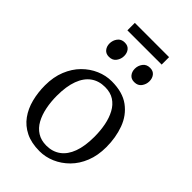

<svg xmlns="http://www.w3.org/2000/svg" viewBox="-266 -995 1104 1104"><g transform="rotate(45 285.5 -443.0)"><path d="M35 -279.5Q35 -347.5 56.8 -401Q78.5 -454.5 115.2 -491.5Q152 -528.5 197.5 -548Q243 -567.5 290.5 -567.5Q379.5 -567.5 433.5 -527.5Q487.5 -487.5 511.8 -421.2Q536 -355 536 -277.5Q536 -209.5 514.5 -155.8Q493 -102 456 -65Q419 -28 373.5 -8.5Q328 11 280.5 11Q214 11 167 -12.2Q120 -35.5 91 -75.8Q62 -116 48.5 -168.5Q35 -221 35 -279.5ZM285.5 -39.5Q335.5 -39.5 371.5 -65.8Q407.5 -92 426.5 -143.5Q445.5 -195 445.5 -271Q445.5 -320.5 436.8 -364.8Q428 -409 409.5 -443.2Q391 -477.5 360.8 -497.2Q330.5 -517 286.5 -517Q236 -517 200 -491Q164 -465 144.8 -413.5Q125.5 -362 125.5 -285.5Q125.5 -236 134.5 -191.5Q143.5 -147 162.2 -112.8Q181 -78.5 211.8 -59Q242.5 -39.5 285.5 -39.5ZM178.5 -655Q154 -655 140.5 -671.5Q127 -688 127 -712.5Q127 -737 142 -757.5Q157 -778 185.5 -778H186.5Q211.5 -778 224.8 -761.5Q238 -745 238 -720.5Q238 -696 223.2 -675.5Q208.5 -655 179.5 -655ZM384 -655Q359.5 -655 346 -671.5Q332.5 -688 332.5 -712.5Q332.5 -737 347.5 -757.5Q362.5 -778 391 -778H392Q417 -778 430.2 -761.5Q443.5 -745 443.5 -720.5Q443.5 -696 428.8 -675.5Q414 -655 385 -655ZM425 -898.5V-838H146.5V-898.5Z"/></g></svg>

Font: Merriweather 24pt Light
Style: Regular
Weight: 300
Designer: Eben Sorkin
Foundry: Eben Sorkin
Version: Version 2.100